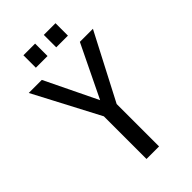

<svg xmlns="http://www.w3.org/2000/svg" viewBox="-270 -1002 1092 1092"><g transform="rotate(-45 276.5 -456.0)"><path d="M18 -739 226 -343V0H327V-341L534 -739H429L276 -423L123 -739ZM148 -812H242V-912H148ZM312 -812H406V-912H312Z"/></g></svg>

Font: Malmofest
Style: Regular
Weight: 400
Designer: Jonny Pinhorn (Poppins), Kolossal
Version: Version 1.004;Glyphs 3.1.2 (3151)